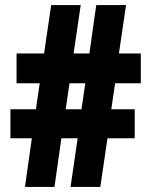

<svg xmlns="http://www.w3.org/2000/svg" viewBox="-20 -734 587 754"><path d="M432 -407H533V-524H447L475 -714H358L331 -524H269L297 -714H181L153 -524H45V-407H136L121 -305H21V-191H105L78 0H194L221 -191H285L257 0H374L402 -191H509V-305H417ZM238 -305 253 -407H315L300 -305Z"/></svg>

Font: Noto Sans Bengali ExtraCondensed Black
Style: Regular
Weight: 900
Width: 2
Designer: Joana Ranito - Universal Thirst; Jelle Bosma - Monotype Design Team
Foundry: Universal Thirst ehf.
Version: Version 3.000